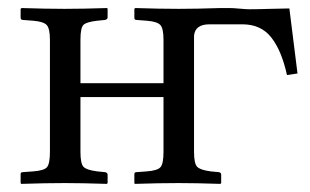

<svg xmlns="http://www.w3.org/2000/svg" viewBox="-20 -451 764 473"><path d="M382.8 -77.1V-211.9H178.2V-77.1Q178.2 -48.3 185.5 -40.3Q192.9 -32.2 219.2 -28.8L238.8 -26.9Q244.6 -25.9 245.1 -21V0L243.2 2Q183.1 0 139.2 0Q92.3 0 32.2 2L30.8 0V-22Q30.8 -26.9 36.1 -26.9L62 -28.8Q88.9 -30.8 95.9 -39.3Q103 -47.9 103 -77.1V-353Q103 -380.9 95 -389.4Q86.9 -397.9 62 -399.9L36.1 -401.9Q31.2 -401.9 30.8 -407.2V-429.2L33.2 -431.2Q93.3 -429.2 139.2 -429.2Q184.1 -429.2 244.1 -431.2L245.1 -429.2V-408.2Q245.1 -403.3 238.8 -401.9L219.2 -399.9Q193.4 -397 185.8 -389.9Q178.2 -382.8 178.2 -353V-246.1H382.8V-353Q382.8 -380.9 375 -389.4Q367.2 -397.9 341.8 -399.9L315.9 -401.9Q311 -401.9 311 -407.2V-429.2L313 -431.2Q373 -429.2 419.9 -429.2Q463.9 -429.2 523.9 -431.2H544.9Q553.7 -431.2 570.3 -429.7Q586.9 -428.2 594.2 -428.2Q614.3 -428.2 646.2 -429.2Q678.2 -430.2 692.9 -430.2L712.9 -270L687 -266.1Q673.8 -326.2 648.4 -358.6Q623 -391.1 577.1 -391.1H496.1Q460.4 -391.1 458 -362.8Q458 -356.9 458 -353V-77.1Q458 -48.3 465.6 -40.3Q473.1 -32.2 499 -28.8L519 -26.9Q524.9 -25.9 524.9 -21V0L522.9 2Q462.9 0 419.9 0Q372.1 0 312 2L311 0V-22Q311 -26.9 315.9 -26.9L341.8 -28.8Q368.7 -30.8 375.7 -39.6Q382.8 -48.3 382.8 -77.1Z"/></svg>

Font: Linux Libertine Display
Style: Regular
Weight: 400
Designer: Philipp H. Poll
Foundry: Philipp H. Poll
Version: Version 5.0.9